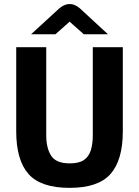

<svg xmlns="http://www.w3.org/2000/svg" viewBox="-20 -896 672 928"><path d="M316.6 12Q176.8 12 117.6 -55.2Q58.4 -122.5 58.4 -261.2V-668H203.5V-242.3Q203.5 -179.7 227.5 -143Q251.4 -106.4 317.3 -106.4Q361.9 -106.4 385.7 -122.7Q409.4 -139.1 418.9 -169.7Q428.5 -200.4 428.5 -242.3V-668H573.6V-261.2Q573.6 -122.5 514.3 -55.2Q455 12 316.6 12ZM130.2 -730.4 267.3 -856.2Q277.5 -864.8 290 -870.6Q302.4 -876.4 316.2 -876.4Q330.6 -876.4 343 -870.6Q355.5 -864.8 365.5 -856.2L501.8 -730.4H385L316.6 -791.2L247.8 -730.4Z"/></svg>

Font: Atkinson Hyperlegible Mono ExtraLight
Style: Regular
Weight: 200
Monospace: yes
Designer: Elliott Scott, Megan Eiswerth, Linus Boman, Theodore Petrosky, Letters from Sweden
Foundry: Applied Design Works, Letters from Sweden
Version: Version 2.001